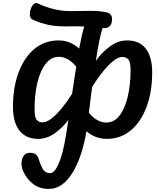

<svg xmlns="http://www.w3.org/2000/svg" viewBox="-20 -975 1024 1244"><path d="M224 -75Q145 -77 104.5 -131Q64 -185 64 -282Q64 -407 99.5 -503.5Q135 -600 200.5 -656Q266 -712 357 -713Q392 -714 427 -701Q462 -688 493 -660Q502 -707 510 -744Q518 -781 526 -803Q494 -805 465 -804.5Q436 -804 402 -804Q327 -804 272.5 -819Q218 -834 188 -850Q175 -858 173.5 -877Q172 -896 179 -916.5Q186 -937 199 -948.5Q212 -960 227 -952Q265 -933 320.5 -918Q376 -903 440 -903Q498 -903 549.5 -904.5Q601 -906 649 -899Q683 -895 694.5 -883Q706 -871 706 -853Q706 -822 692.5 -806.5Q679 -791 644 -793Q633 -758 622 -703Q611 -648 601 -581Q641 -637 694 -675.5Q747 -714 806 -713Q886 -712 926 -658Q966 -604 966 -506Q966 -382 930.5 -285Q895 -188 829.5 -132Q764 -76 673 -75Q639 -75 605 -86.5Q571 -98 540 -125Q528 -50 506.5 17Q485 84 454.5 136.5Q424 189 384.5 219Q345 249 296 249Q234 249 191.5 214.5Q149 180 128 129Q118 104 119.5 78Q121 52 134.5 33.5Q148 15 173 15Q200 15 212.5 25.5Q225 36 231 57Q241 91 256.5 119Q272 147 305 147Q333 147 360.5 84.5Q388 22 407 -97Q411 -121 415 -146.5Q419 -172 423 -198Q383 -145 332 -109.5Q281 -74 224 -75ZM254 -182Q282 -182 315 -208Q348 -234 382 -276Q416 -318 447 -367Q454 -412 460.5 -456.5Q467 -501 474 -543Q450 -573 421 -590Q392 -607 361 -607Q311 -607 275.5 -561Q240 -515 222 -438Q204 -361 204 -269Q204 -214 218 -198Q232 -182 254 -182ZM776 -606Q747 -607 713 -579.5Q679 -552 643.5 -507Q608 -462 577 -412Q571 -369 566 -327Q561 -285 556 -245Q579 -215 608.5 -198Q638 -181 669 -181Q720 -181 755 -227Q790 -273 808 -350Q826 -427 826 -519Q826 -574 812 -589.5Q798 -605 776 -606Z"/></svg>

Font: Pacifico
Style: Regular
Weight: 400
Designer: Vernon Adams
Foundry: Vernon Adams
Version: Version 3.010; ttfautohint (v1.8.4.7-5d5b)